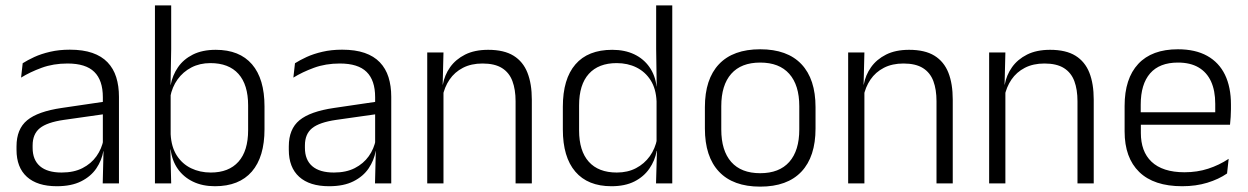

<svg xmlns="http://www.w3.org/2000/svg" viewBox="-20 -683 4649 715"><path d="M362.5 0 365.5 -121.5 363 -131V-288.5V-321Q363 -384 331.2 -415.2Q299.5 -446.5 231.5 -446.5Q178.5 -446.5 135 -430.5Q91.5 -414.5 58.5 -394L64.5 -447.5Q82.5 -459 108 -470.8Q133.5 -482.5 166.8 -490.2Q200 -498 240 -498Q289 -498 323.8 -486Q358.5 -474 380.5 -451Q402.5 -428 412.8 -395.5Q423 -363 423 -322.5V0ZM191.5 10.5Q119 10.5 80.2 -24.5Q41.5 -59.5 41.5 -125V-138Q41.5 -202.5 81.2 -235.2Q121 -268 210 -281L373 -305L376 -259L217.5 -236.5Q155.5 -227.5 128.5 -205.8Q101.5 -184 101.5 -141.5V-132.5Q101.5 -87.5 129 -64Q156.5 -40.5 209.5 -40.5Q255 -40.5 287.2 -57Q319.5 -73.5 339.2 -101.2Q359 -129 365.5 -163.5L377.5 -120.5H365Q359 -86 338.8 -56Q318.5 -26 282.2 -7.8Q246 10.5 191.5 10.5Z M780.5 10.5Q734 10.5 698.8 -6.5Q663.5 -23.5 642 -54.2Q620.5 -85 615.5 -126.5H595.5L615.5 -183Q618 -136 638.2 -104.2Q658.5 -72.5 691.5 -56.5Q724.5 -40.5 765 -40.5Q832 -40.5 868 -80.8Q904 -121 904 -198.5V-290.5Q904 -367.5 868 -407.8Q832 -448 763.5 -448Q724 -448 692.8 -431.8Q661.5 -415.5 641.2 -387.2Q621 -359 614 -322L598 -366.5H615.5Q622.5 -403 642.8 -432.5Q663 -462 698.2 -479.8Q733.5 -497.5 783.5 -497.5Q872 -497.5 918.5 -443.5Q965 -389.5 965 -286.5V-202Q965 -98.5 917.8 -44Q870.5 10.5 780.5 10.5ZM557 0V-663H617.5V-500.5L615 -361L615.5 -347.5V-142L614.5 -122L617.5 0Z M1376.5 0 1379.5 -121.5 1377 -131V-288.5V-321Q1377 -384 1345.2 -415.2Q1313.5 -446.5 1245.5 -446.5Q1192.5 -446.5 1149 -430.5Q1105.5 -414.5 1072.5 -394L1078.5 -447.5Q1096.5 -459 1122 -470.8Q1147.5 -482.5 1180.8 -490.2Q1214 -498 1254 -498Q1303 -498 1337.8 -486Q1372.5 -474 1394.5 -451Q1416.5 -428 1426.8 -395.5Q1437 -363 1437 -322.5V0ZM1205.5 10.5Q1133 10.5 1094.2 -24.5Q1055.5 -59.5 1055.5 -125V-138Q1055.5 -202.5 1095.2 -235.2Q1135 -268 1224 -281L1387 -305L1390 -259L1231.5 -236.5Q1169.5 -227.5 1142.5 -205.8Q1115.5 -184 1115.5 -141.5V-132.5Q1115.5 -87.5 1143 -64Q1170.5 -40.5 1223.5 -40.5Q1269 -40.5 1301.2 -57Q1333.5 -73.5 1353.2 -101.2Q1373 -129 1379.5 -163.5L1391.5 -120.5H1379Q1373 -86 1352.8 -56Q1332.5 -26 1296.2 -7.8Q1260 10.5 1205.5 10.5Z M1900 0V-306Q1900 -349.5 1888.2 -381Q1876.5 -412.5 1849.5 -429.5Q1822.5 -446.5 1777 -446.5Q1735 -446.5 1704 -430.5Q1673 -414.5 1654 -386.5Q1635 -358.5 1628 -322.5L1615.5 -367.5H1629Q1635.5 -403.5 1656.2 -432.8Q1677 -462 1712.2 -479.8Q1747.5 -497.5 1798 -497.5Q1857 -497.5 1892.5 -475.5Q1928 -453.5 1944.2 -412.2Q1960.5 -371 1960.5 -312V0ZM1571 0V-487.5H1631.5L1628.5 -367L1631.5 -364V0Z M2257 10.5Q2169 10.5 2122.5 -43.8Q2076 -98 2076 -201V-285.5Q2076 -389 2122.8 -443.2Q2169.5 -497.5 2260 -497.5Q2306.5 -497.5 2341.8 -480.8Q2377 -464 2398.5 -433.2Q2420 -402.5 2425 -361H2445L2425 -305.5Q2423 -352.5 2403 -384Q2383 -415.5 2350.2 -431.8Q2317.5 -448 2276.5 -448Q2209 -448 2172.8 -408Q2136.5 -368 2136.5 -290.5V-197.5Q2136.5 -121 2172.5 -80.8Q2208.5 -40.5 2277 -40.5Q2317.5 -40.5 2348.5 -56.8Q2379.5 -73 2399.8 -101.2Q2420 -129.5 2427 -166L2443 -121H2425.5Q2419 -85 2398.2 -55Q2377.5 -25 2342.5 -7.2Q2307.5 10.5 2257 10.5ZM2423 0 2426.5 -122 2425 -142V-347.5L2425.5 -362L2423.5 -500.5V-663H2483.5V0Z M2811 12Q2710 12 2657.5 -43.8Q2605 -99.5 2605 -204.5V-284Q2605 -388.5 2657.5 -444Q2710 -499.5 2811 -499.5Q2912 -499.5 2964.5 -444Q3017 -388.5 3017 -284V-204.5Q3017 -99.5 2964.5 -43.8Q2912 12 2811 12ZM2811 -38Q2882 -38 2919.2 -80Q2956.5 -122 2956.5 -201V-287.5Q2956.5 -366 2919.2 -408Q2882 -450 2811 -450Q2740 -450 2703 -408Q2666 -366 2666 -287.5V-201Q2666 -122 2703 -80Q2740 -38 2811 -38Z M3467.5 0V-306Q3467.5 -349.5 3455.8 -381Q3444 -412.5 3417 -429.5Q3390 -446.5 3344.5 -446.5Q3302.5 -446.5 3271.5 -430.5Q3240.5 -414.5 3221.5 -386.5Q3202.5 -358.5 3195.5 -322.5L3183 -367.5H3196.5Q3203 -403.5 3223.8 -432.8Q3244.5 -462 3279.8 -479.8Q3315 -497.5 3365.5 -497.5Q3424.5 -497.5 3460 -475.5Q3495.5 -453.5 3511.8 -412.2Q3528 -371 3528 -312V0ZM3138.5 0V-487.5H3199L3196 -367L3199 -364V0Z M3992.5 0V-306Q3992.5 -349.5 3980.8 -381Q3969 -412.5 3942 -429.5Q3915 -446.5 3869.5 -446.5Q3827.5 -446.5 3796.5 -430.5Q3765.5 -414.5 3746.5 -386.5Q3727.5 -358.5 3720.5 -322.5L3708 -367.5H3721.5Q3728 -403.5 3748.8 -432.8Q3769.5 -462 3804.8 -479.8Q3840 -497.5 3890.5 -497.5Q3949.5 -497.5 3985 -475.5Q4020.5 -453.5 4036.8 -412.2Q4053 -371 4053 -312V0ZM3663.5 0V-487.5H3724L3721 -367L3724 -364V0Z M4382.5 10.5Q4277 10.5 4222.5 -42.5Q4168 -95.5 4168 -193.5V-288.5Q4168 -390.5 4218.8 -445Q4269.5 -499.5 4366.5 -499.5Q4431.5 -499.5 4475.5 -475Q4519.5 -450.5 4541.8 -404.5Q4564 -358.5 4564 -294V-276.5Q4564 -262 4563 -247.5Q4562 -233 4560.5 -218.5H4504.5Q4505.5 -240.5 4505.5 -260.2Q4505.5 -280 4505.5 -296.5Q4505.5 -345.5 4489.8 -379.8Q4474 -414 4443.2 -432Q4412.5 -450 4366.5 -450Q4298 -450 4263 -409.8Q4228 -369.5 4228 -293.5V-246L4228.5 -238V-187.5Q4228.5 -154 4238.2 -127Q4248 -100 4268.2 -80.8Q4288.5 -61.5 4319.2 -51.5Q4350 -41.5 4391 -41.5Q4438.5 -41.5 4479.2 -54.8Q4520 -68 4555.5 -91.5L4549.5 -37Q4518.5 -15.5 4476 -2.5Q4433.5 10.5 4382.5 10.5ZM4199.5 -218.5V-265H4547V-218.5Z"/></svg>

Font: Anek Gujarati Medium Light
Style: Regular
Weight: 300
Version: Version 1.003